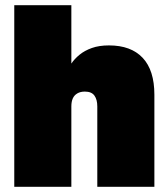

<svg xmlns="http://www.w3.org/2000/svg" viewBox="-20 -720 645 740"><path d="M35 0V-700H255V-475Q267 -493 286.5 -509Q306 -525 334 -535Q362 -545 400 -545Q485 -545 530 -497Q575 -449 575 -355V0H355V-310Q355 -336 344 -351.5Q333 -367 307 -367Q290 -367 278 -360Q266 -353 260.5 -340.5Q255 -328 255 -310V0Z"/></svg>

Font: Golos Text Black
Style: Regular
Weight: 900
Designer: A.Korolkova, Vitaly Kuzmin
Foundry: ParaType Ltd
Version: Version 2.004